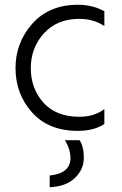

<svg xmlns="http://www.w3.org/2000/svg" viewBox="-20 -536 512 804"><path d="M313 51Q331 77 331 125Q331 173 294 209Q257 245 188 248V199Q275 190 275 126Q275 89 252 51ZM306 12Q183 12 114 -65.5Q45 -143 45 -250.5Q45 -358 115.5 -437Q186 -516 306 -516Q368 -516 417 -489V-427Q372 -457 312 -457Q219 -457 164 -396.5Q109 -336 109 -250.5Q109 -165 162 -106Q215 -47 313 -47Q374 -47 417 -79V-17Q374 12 306 12Z"/></svg>

Font: Hind Mysuru Light
Style: Regular
Weight: 300
Designer: Manushi Parikh, Hitesh Malaviya
Foundry: Indian Type Foundry
Version: Version 0.703;PS 1.0;hotconv 1.0.86;makeotf.lib2.5.63406